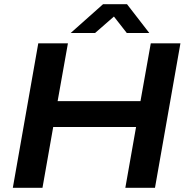

<svg xmlns="http://www.w3.org/2000/svg" viewBox="-20 -893 889 913"><path d="M41 0 162 -687H303L254 -412H648L697 -687H838L717 0H576L627 -289H233L182 0ZM316 -736 470 -873H584L690 -736H583L497 -846H558L432 -736Z"/></svg>

Font: Archivo SemiExpanded SemiBold
Style: Italic
Weight: 600
Width: 6
Italic angle: -10°
Designer: Hector Gatti
Foundry: Omnibus-Type
Version: Version 2.001